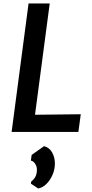

<svg xmlns="http://www.w3.org/2000/svg" viewBox="-20 -767 532 1116"><path d="M47.5 0 146 -747H269L183.5 -100L449.5 -103L435.5 0ZM202 328.5 159.5 300.5 161.5 288Q177.5 276 186 259.8Q194.5 243.5 194.5 218.5Q194.5 200.5 184.2 184.8Q174 169 159.5 166.5L164 133.5L236 82.5Q266 90 282.5 118.2Q299 146.5 299 183.5Q299 218.5 285 250Q271 281.5 249.2 302.8Q227.5 324 202 328.5Z"/></svg>

Font: Merriweather Sans Medium
Style: Italic
Weight: 500
Italic angle: -7.5°
Designer: Eben Sorkin
Foundry: Eben Sorkin
Version: Version 2.001